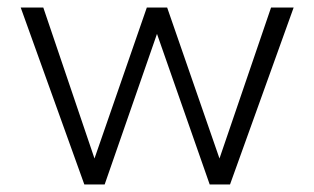

<svg xmlns="http://www.w3.org/2000/svg" viewBox="-20 -490 835 510"><path d="M591 0 760 -470H700L563 -69L424 -470H370L231 -69L95 -470H35L204 0H258L397 -400L537 0Z"/></svg>

Font: Gantari Light
Style: Regular
Weight: 300
Designer: Anugrah Pasau
Foundry: Lafontype
Version: Version 1.000